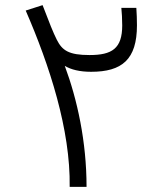

<svg xmlns="http://www.w3.org/2000/svg" viewBox="-20 -724 626 744"><path d="M250 0H315.4C315.4 -175.3 279.3 -338.9 231 -468.8C255.4 -454.1 289.1 -445.8 333 -445.8C452.6 -445.8 510.7 -493.2 510.7 -626C510.7 -646 509.8 -674.3 508.3 -693.4H450.2C452.1 -673.3 453.6 -651.4 453.6 -625.5C453.6 -535.6 413.6 -510.7 327.1 -510.7C246.6 -510.7 221.2 -528.3 200.2 -569.8C186 -598.1 171.4 -634.8 145 -704.1L79.6 -683.1C171.9 -470.7 253.4 -221.2 250 0Z"/></svg>

Font: Cascadia Mono NF Light
Style: Regular
Weight: 300
Monospace: yes
Designer: Aaron Bell
Foundry: Saja Typeworks
Version: Version 2404.023